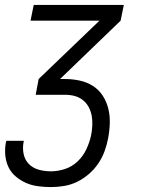

<svg xmlns="http://www.w3.org/2000/svg" viewBox="-20 -550 590 780"><path d="M187 210Q161 210 134.5 206.5Q108 203 85.5 193Q63 183 44 167Q25 151 14.5 129Q4 107 1.5 81Q-1 55 4 28L6 22H77L76 26Q71 51 76 75.5Q81 100 97.5 116.5Q114 133 137.5 139.5Q161 146 187 146Q215 146 244 136.5Q273 127 295.5 105.5Q318 84 331 56Q344 28 350 0Q354 -20 355 -40.5Q356 -61 352.5 -80Q349 -99 340 -115.5Q331 -132 316.5 -143.5Q302 -155 283.5 -160Q265 -165 244 -165H125L137 -229L384 -466H104L117 -530H483L470 -466L224 -229H244Q275 -229 304.5 -222.5Q334 -216 358 -200.5Q382 -185 397.5 -161Q413 -137 420 -108.5Q427 -80 426 -49Q425 -18 419 13Q414 39 404.5 65Q395 91 379 114.5Q363 138 341 157Q319 176 293.5 188.5Q268 201 240.5 205.5Q213 210 187 210Z"/></svg>

Font: Lode Term
Style: Italic
Weight: 400
Italic angle: -11°
Monospace: yes
Designer: Belleve Invis
Foundry: Belleve Invis
Version: Version 29.2.0